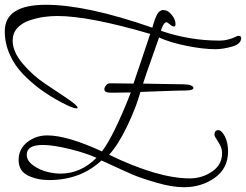

<svg xmlns="http://www.w3.org/2000/svg" viewBox="-45 -679 1030 804"><path d="M441 -291Q438 -291 434.5 -291Q431 -291 428.5 -291Q426 -291 422 -291Q418 -291 415.5 -291Q413 -291 409.5 -291.5Q406 -292 404 -292.5Q402 -293 399.5 -294Q397 -295 395.5 -296.5Q394 -298 393 -300Q392 -302 392 -305Q392 -313 399 -321.5Q406 -330 414 -330Q423 -330 433 -330Q447 -330 474.5 -329.5Q502 -329 514 -329Q526 -363 549 -432.5Q572 -502 584 -537Q328 -612 195 -612Q166 -612 138 -608Q110 -604 78.5 -593.5Q47 -583 27.5 -561.5Q8 -540 8 -509Q8 -462 50.5 -412Q93 -362 144 -328.5Q195 -295 237.5 -266Q280 -237 280 -228Q280 -225 276 -225Q260 -225 213 -250Q167 -274 127.5 -302.5Q88 -331 52 -368Q16 -405 -4.5 -451.5Q-25 -498 -25 -548Q-25 -659 147 -659Q318 -659 593 -563Q594 -567 597.5 -579Q601 -591 604 -599Q607 -607 612 -617Q617 -627 624 -632Q631 -637 639 -637Q658 -637 674 -617Q690 -597 690 -578Q690 -568 684 -568Q677 -568 666 -577Q655 -586 653 -586Q645 -586 638 -573Q631 -560 629 -550Q749 -509 873 -509Q894 -509 912 -514Q930 -519 940 -524Q950 -529 952 -529Q965 -529 965 -520Q965 -495 927 -484Q889 -473 857 -473Q806 -473 736.5 -487Q667 -501 621 -522Q616 -506 591 -436.5Q566 -367 554 -329Q561 -329 630 -327.5Q699 -326 724 -326Q742 -326 753.5 -321.5Q765 -317 765 -311Q765 -300 730 -300Q701 -300 624 -297Q547 -294 543 -294Q525 -229 488 -151.5Q451 -74 412 -31Q616 68 750 68Q801 68 843 39.5Q885 11 885 -38Q885 -61 869 -84.5Q853 -108 853 -114Q853 -134 869 -134Q883 -134 896.5 -108Q910 -82 910 -45Q910 26 854.5 65.5Q799 105 725 105Q676 105 610.5 86Q545 67 510 52Q475 37 400 2Q387 -4 380 -7Q292 75 161 75Q111 75 72 56Q33 37 33 -9Q33 -55 69 -83.5Q105 -112 153 -112Q236 -112 382 -45Q431 -109 503 -292Q498 -292 476 -291.5Q454 -291 441 -291ZM359 -18Q316 -38 246.5 -55Q177 -72 134 -72Q67 -72 67 -31Q67 -6 94 13.5Q121 33 152 40.5Q183 48 208 48Q293 48 359 -18Z"/></svg>

Font: Bilbo Swash Caps
Style: Regular
Weight: 400
Designer: Robert E. Leuschke
Foundry: Robert E. Leuschke
Version: Version 1.003